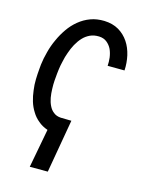

<svg xmlns="http://www.w3.org/2000/svg" viewBox="-110 -611 684 869"><g transform="rotate(15 231.5 -176.5)"><path d="M114.7 186.5H199.2L242.7 -63.5L192.4 -64.5C178.7 -65.4 167.5 -69.3 158.7 -76.7C149.4 -83.5 142.6 -92.3 137.2 -103.5C131.8 -114.3 127.9 -126.5 125.5 -139.6C123 -152.8 122.1 -166.5 121.6 -180.2C121.1 -193.8 121.1 -207 122.1 -219.7C123 -232.4 124 -243.7 125 -252.9L127.4 -273.4C128.9 -285.2 131.3 -298.3 134.8 -312.5C137.7 -326.7 141.6 -341.3 147 -355.5C151.9 -369.6 157.7 -383.8 165 -397C172.4 -410.2 180.7 -422.4 190.4 -432.6C199.7 -442.9 210.9 -450.7 223.1 -456.5C235.4 -462.4 249.5 -464.8 265.1 -464.4C280.3 -463.9 292.5 -459.5 302.2 -451.7C312 -443.8 319.8 -434.1 325.2 -422.9C330.6 -411.1 334 -398.4 335.9 -384.8C337.4 -371.1 337.9 -358.4 336.9 -346.2L416 -345.7C417.5 -369.1 415.5 -392.1 410.6 -415C405.3 -438 397 -458.5 384.8 -476.6C372.6 -494.6 357.4 -509.3 338.4 -520.5C319.3 -531.7 296.9 -537.6 270.5 -538.6C247.1 -539.1 225.6 -536.1 206.1 -528.8C186 -521.5 168.5 -511.2 152.3 -498C136.2 -484.9 122.1 -469.7 109.9 -452.1C97.7 -434.6 86.9 -416 78.1 -396C68.8 -376 61.5 -356 56.2 -335C50.3 -314 46.4 -293.5 43.9 -273.4L42 -252.4C40.5 -236.8 39.6 -220.7 39.1 -203.6C38.6 -186.5 39.6 -169.4 42 -152.3C43.9 -135.3 47.4 -118.2 52.2 -102.1C57.1 -85.9 64 -70.8 72.8 -57.1C81.1 -43 91.8 -30.8 104.5 -20.5C116.7 -9.8 131.8 -1.5 148.9 4.4Z"/></g></svg>

Font: Roboto Condensed
Style: Italic
Weight: 400
Designer: Google
Version: Version 1.000;PS 001.000;hotconv 1.0.88;makeotf.lib2.5.64775